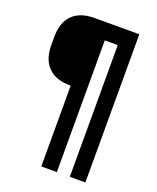

<svg xmlns="http://www.w3.org/2000/svg" viewBox="-147 -787 796 974"><g transform="rotate(20 250.5 -300.0)"><path d="M434 100H350V-611H280V100H196V-336H193Q115 -336 74 -377.5Q33 -419 33 -497V-539Q33 -618 74 -659Q115 -700 193 -700H434Z"/></g></svg>

Font: Bebas Kai
Style: Regular
Weight: 400
Designer: Ryoichi Tsunekawa
Foundry: Dharma Type
Version: Version 1.001;PS 001.001;hotconv 1.0.70;makeotf.lib2.5.58329